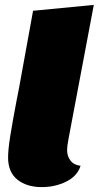

<svg xmlns="http://www.w3.org/2000/svg" viewBox="-20 -744 403 784"><path d="M254 -131Q254 -106 268 -88Q282 -70 309 -67Q296 -25 250.5 -2.5Q205 20 151 20Q89 20 51 -10.5Q13 -41 13 -101Q13 -133 22 -189.5Q31 -246 48 -335Q57 -382 58 -386L115 -700L363 -724L259 -173Q254 -146 254 -131Z"/></svg>

Font: Sansita Black Italic
Style: Regular
Weight: 900
Italic angle: -11°
Designer: Pablo Cosgaya
Foundry: Omnibus-Type
Version: Version 1.006